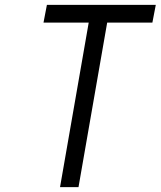

<svg xmlns="http://www.w3.org/2000/svg" viewBox="-20 -770 661 790"><path d="M227 0 345 -677H159L173 -750H621L607 -677H421L303 0Z"/></svg>

Font: Hermit LightItalic
Style: Regular
Weight: 300
Italic angle: -10°
Designer: Pablo Caro
Version: Version 2.000;PS 002.000;hotconv 1.0.88;makeotf.lib2.5.64775